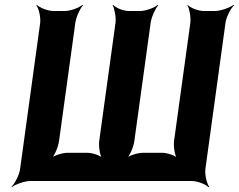

<svg xmlns="http://www.w3.org/2000/svg" viewBox="-20 -757 999 803"><path d="M251 -711H204C180 -711 145 -725 134 -737L132 -735C142 -722 151 -685 148 -661L64 -50C61 -26 42 11 28 24L29 26C44 14 83 0 107 0H782C806 0 841 14 852 26L855 24C845 11 836 -26 839 -50L923 -661C926 -685 945 -722 959 -735L957 -737C942 -725 903 -711 879 -711H832C808 -711 774 -725 765 -737L764 -735C772 -722 779 -685 776 -661L708 -168C705 -144 711 -104 722 -92L724 -94C714 -107 678 -118 658 -118H577C557 -118 520 -107 506 -94L508 -92C523 -104 539 -144 542 -168L610 -661C613 -685 630 -722 642 -735L640 -737C627 -725 590 -711 566 -711H519C495 -711 462 -725 453 -737L451 -735C459 -722 466 -685 463 -661L395 -168C392 -144 398 -104 409 -92L411 -94C401 -107 365 -118 345 -118H262C242 -118 205 -107 191 -94L193 -92C208 -104 224 -144 227 -168L295 -661C298 -685 315 -722 327 -735L325 -737C312 -725 275 -711 251 -711Z"/></svg>

Font: Asimov
Style: EdgeNarIt
Weight: 500
Designer: Google
Version: Version 2.000980: 2014